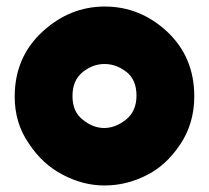

<svg xmlns="http://www.w3.org/2000/svg" viewBox="-20 -559 640 588"><path d="M25 -263Q25 -182 68 -120Q110 -56 172 -24Q234 9 300 9Q367 9 428 -22Q488 -51 532 -117Q575 -181 575 -264Q575 -384 492 -462Q409 -539 301 -539Q193 -539 109 -461Q25 -383 25 -263ZM234 -192Q202 -216 202 -265Q202 -313 233 -338Q264 -363 300 -363Q336 -363 367 -339Q398 -315 398 -266Q398 -218 365 -192Q333 -167 299 -167Q265 -167 234 -192Z"/></svg>

Font: FredokaOneMacrons
Style: Regular
Weight: 500
Designer: ""
Foundry: ""
Version: ""